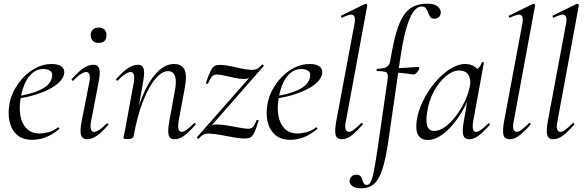

<svg xmlns="http://www.w3.org/2000/svg" viewBox="-20 -746 3166 1041"><path d="M155.2 12Q102 12 71.5 -15.8Q41 -43.6 31.5 -88.6Q22 -133.6 31.8 -185Q38.2 -222.4 58.8 -260.5Q79.4 -298.6 110.2 -329.9Q141 -361.2 179.2 -380.1Q217.4 -399 260.4 -399Q296.6 -399 314.3 -384.6Q332 -370.2 327.6 -345Q323 -321.4 300.2 -299.4Q277.4 -277.4 241.1 -259.6Q204.8 -241.8 160.3 -229.1Q115.8 -216.4 68.2 -210.6L70.2 -223.6Q146.8 -234.6 199.2 -259.3Q251.6 -284 261 -324Q268.2 -350.8 252.1 -361.4Q236 -372 215.6 -372Q182.2 -372 156.9 -351.1Q131.6 -330.2 115.7 -295.2Q99.8 -260.2 92.8 -218Q82.4 -162.2 90.6 -118.2Q98.8 -74.2 124.8 -48.3Q150.8 -22.4 193.4 -22.4Q217.2 -22.4 243.3 -29.4Q269.4 -36.4 293.8 -55Q296.6 -57 300.1 -53Q303.6 -49 300.8 -46.2Q262.8 -14.8 226.7 -1.4Q190.6 12 155.2 12Z M452.2 9Q428 9 420 -12Q412 -33 422.8 -89L463.8 -297Q475.4 -355.6 447.2 -355.6Q435.6 -355.6 417.5 -344Q399.4 -332.4 378.2 -310Q375 -306 370.6 -310.5Q366.2 -315 370 -318.2Q404.4 -357.2 432.2 -376.1Q460 -395 485.6 -395Q511.2 -395 518 -373.3Q524.8 -351.6 514.4 -299.4L474 -89Q468.2 -58.6 473.2 -44.7Q478.2 -30.8 490.2 -30.8Q501.2 -30.8 519 -42.4Q536.8 -54 557.6 -75.4Q561.6 -79.4 565.6 -75Q569.6 -70.6 565.6 -67.4Q533 -29.6 505.6 -10.3Q478.2 9 452.2 9ZM515.2 -513.4Q494.8 -513.4 483.3 -524.4Q471.8 -535.4 471.8 -556.2Q471.8 -574.6 483.3 -585.6Q494.8 -596.6 515.2 -596.6Q535.6 -596.6 546.5 -585.6Q557.4 -574.6 557.4 -556.2Q557.4 -513.4 515.2 -513.4Z M926.6 9Q900.8 9 894.5 -13.2Q888.2 -35.4 898 -89L927 -248Q949.8 -360.4 890.4 -360.4Q858.4 -360.4 823 -319.2Q787.6 -278 756.2 -198.9Q724.8 -119.8 704.4 -7.2L692 -8.2Q712.8 -124.8 747.7 -212.9Q782.6 -301 828.1 -350Q873.6 -399 923 -399Q965.8 -399 980.4 -368.2Q995 -337.4 981.4 -267L948.4 -89Q943.4 -58.6 948.3 -44.7Q953.2 -30.8 965.4 -30.8Q976.4 -30.8 993.4 -43.6Q1010.4 -56.4 1031.2 -77Q1034.2 -81 1038.6 -77Q1043 -73 1039.2 -69Q1006.6 -32 980 -11.5Q953.4 9 926.6 9ZM672.4 8Q658.2 8 653.6 6.3Q649 4.6 649 1.6Q649 -1.6 654.5 -24.8Q660 -48 664 -74L705 -297Q714.8 -355.6 688.4 -355.6Q676.8 -355.6 658.7 -344Q640.6 -332.4 619.2 -310Q616.2 -306 611.8 -310.5Q607.4 -315 611.2 -318.2Q644.8 -357.2 673.4 -376.1Q702 -395 727.6 -395Q752.4 -395 758.8 -373.3Q765.2 -351.6 755.6 -299.4L704.4 -7.2Q701.8 8 672.4 8Z M1056 7Q1054 8 1050.4 3.5Q1046.8 -1 1047.8 -2L1363 -360L1357 -349Q1344 -330.8 1333.1 -324.4Q1322.2 -318 1301.2 -318Q1280.2 -318 1251.8 -324Q1223.4 -330 1197.4 -335.9Q1171.4 -341.8 1155.2 -341.8Q1137.8 -341.8 1128.3 -330.1Q1118.8 -318.4 1108.4 -293.6Q1107.2 -289.6 1101.3 -292Q1095.4 -294.4 1097.4 -299.4Q1112.8 -344.4 1123.4 -364.4Q1134 -384.4 1146.3 -389.7Q1158.6 -395 1180 -394Q1215 -392 1261 -380.5Q1307 -369 1346 -367Q1362 -367 1374 -373Q1386 -379 1401 -396Q1404 -398 1407.6 -393.7Q1411.2 -389.4 1409.2 -387.4L1095 -29L1098.8 -40.6Q1112 -58.6 1123.9 -64.8Q1135.8 -71 1156.8 -71Q1182 -71 1214.4 -65.5Q1246.8 -60 1277.3 -54Q1307.8 -48 1326 -48Q1343 -48 1352.3 -58.7Q1361.6 -69.4 1371 -94.2Q1372.2 -96.2 1377.6 -95.2Q1383 -94.2 1382 -90.2Q1368 -46 1357.7 -25.4Q1347.4 -4.8 1335.7 0.1Q1324 5 1304 5Q1276 4 1242.5 -2Q1209 -8 1175 -14.5Q1141 -21 1111 -22Q1095 -22 1083 -16Q1071 -10 1056 7Z M1554.2 12Q1501 12 1470.5 -15.8Q1440 -43.6 1430.5 -88.6Q1421 -133.6 1430.8 -185Q1437.2 -222.4 1457.8 -260.5Q1478.4 -298.6 1509.2 -329.9Q1540 -361.2 1578.2 -380.1Q1616.4 -399 1659.4 -399Q1695.6 -399 1713.3 -384.6Q1731 -370.2 1726.6 -345Q1722 -321.4 1699.2 -299.4Q1676.4 -277.4 1640.1 -259.6Q1603.8 -241.8 1559.3 -229.1Q1514.8 -216.4 1467.2 -210.6L1469.2 -223.6Q1545.8 -234.6 1598.2 -259.3Q1650.6 -284 1660 -324Q1667.2 -350.8 1651.1 -361.4Q1635 -372 1614.6 -372Q1581.2 -372 1555.9 -351.1Q1530.6 -330.2 1514.7 -295.2Q1498.8 -260.2 1491.8 -218Q1481.4 -162.2 1489.6 -118.2Q1497.8 -74.2 1523.8 -48.3Q1549.8 -22.4 1592.4 -22.4Q1616.2 -22.4 1642.3 -29.4Q1668.4 -36.4 1692.8 -55Q1695.6 -57 1699.1 -53Q1702.6 -49 1699.8 -46.2Q1661.8 -14.8 1625.7 -1.4Q1589.6 12 1554.2 12Z M1832.8 9Q1806.8 9 1800.2 -13.2Q1793.6 -35.4 1803.2 -89L1902.4 -619.4Q1908.8 -654.6 1895.1 -663.8Q1881.4 -673 1835.6 -650.6Q1831.6 -648.8 1829.2 -654.8Q1826.8 -660.8 1830.8 -661.8L1960.2 -725Q1964.4 -727 1968.4 -723Q1972.4 -719 1971.4 -717L1855.4 -89Q1848.6 -58.6 1854 -44.7Q1859.4 -30.8 1871.4 -30.8Q1882.4 -30.8 1899.4 -43.6Q1916.4 -56.4 1937.2 -77Q1941.2 -81 1945.2 -77Q1949.2 -73 1945.2 -69Q1912.6 -32 1886 -11.5Q1859.4 9 1832.8 9Z M1939.2 275Q1903.8 275 1888.6 261.6Q1873.4 248.2 1875.8 231.6Q1877.2 218.8 1887.1 210Q1897 201.2 1912.2 201.2Q1928.2 201.2 1935.1 209.5Q1942 217.8 1944.8 228.9Q1947.6 240 1952.3 248.3Q1957 256.6 1969.2 256.6Q1980.8 256.6 1989.4 241.5Q1998 226.4 2007.1 181.4Q2016.2 136.4 2029.2 47L2080.2 -306Q2084.2 -331 2081.7 -342.4Q2079.2 -353.8 2066.1 -357.2Q2053 -360.6 2024.8 -360.6Q2020.8 -360.6 2021.7 -367Q2022.6 -373.4 2025.6 -373.4Q2061.6 -373.4 2076.9 -383.2Q2092.2 -393 2096.2 -418Q2111.2 -509 2128.4 -568.6Q2145.6 -628.2 2168.6 -662.7Q2191.6 -697.2 2223 -711.6Q2254.4 -726 2298.2 -726Q2334.4 -726 2353.2 -710.3Q2372 -694.6 2369.6 -673.8Q2366.6 -658.6 2357 -651.6Q2347.4 -644.6 2335 -644.6Q2319.2 -644.6 2312.4 -654.6Q2305.6 -664.6 2301.2 -677.6Q2296.8 -690.6 2289.8 -700.6Q2282.8 -710.6 2267 -710.6Q2228.4 -710.6 2200 -642.3Q2171.6 -574 2151.6 -439L2085.2 21Q2071.2 116.2 2053.1 172.1Q2035 228 2007.7 251.5Q1980.4 275 1939.2 275ZM2219 -342.2Q2207.6 -343.8 2190.4 -346.4Q2173.2 -349 2152.5 -350.8Q2131.8 -352.6 2110.2 -352.6L2112.2 -375.6Q2133.6 -375.6 2162.4 -377.6Q2191.2 -379.6 2215.1 -381.2Q2239 -382.8 2245.6 -382.8Q2250.6 -382.8 2252.1 -380.4Q2253.6 -378 2252.6 -374Q2251.4 -366 2240.6 -353.3Q2229.8 -340.6 2219 -342.2Z M2298.6 13Q2266.2 13 2249.1 -11.1Q2232 -35.2 2239.2 -91Q2247 -145.2 2273.7 -199.5Q2300.4 -253.8 2338.5 -299.1Q2376.6 -344.4 2419.7 -371.7Q2462.8 -399 2502.4 -399Q2520.8 -399 2538.6 -392.3Q2556.4 -385.6 2569.1 -370.3Q2581.8 -355 2583.8 -330.4L2541.4 -357Q2553.6 -359 2570.1 -373.4Q2586.6 -387.8 2591.6 -407Q2593.6 -410 2599.1 -408.8Q2604.6 -407.6 2603.6 -405.6L2545.6 -89Q2535.8 -30.8 2560.6 -30.8Q2572.2 -30.8 2589.4 -43.5Q2606.6 -56.2 2627.4 -77Q2630.4 -80 2634.4 -76Q2638.4 -72 2635.4 -69Q2602.8 -32 2576.1 -11.5Q2549.4 9 2523.4 9Q2498.6 9 2491.9 -12.9Q2485.2 -34.8 2494.8 -89L2519 -229L2536 -246Q2506.4 -170.4 2466.4 -111.6Q2426.4 -52.8 2383 -19.9Q2339.6 13 2298.6 13ZM2334.6 -36Q2362.6 -36 2392.6 -57.8Q2422.6 -79.6 2450.3 -115.2Q2478 -150.8 2498.5 -193.5Q2519 -236.2 2527.2 -277Q2535.2 -314 2520 -339.2Q2504.8 -364.4 2467.6 -363.6Q2433.2 -362.8 2397 -332.6Q2360.8 -302.4 2333 -251.6Q2305.2 -200.8 2295.4 -136Q2287.8 -85.8 2297.4 -60.9Q2307 -36 2334.6 -36Z M2742.8 9Q2716.8 9 2710.2 -13.2Q2703.6 -35.4 2713.2 -89L2812.4 -619.4Q2818.8 -654.6 2805.1 -663.8Q2791.4 -673 2745.6 -650.6Q2741.6 -648.8 2739.2 -654.8Q2736.8 -660.8 2740.8 -661.8L2870.2 -725Q2874.4 -727 2878.4 -723Q2882.4 -719 2881.4 -717L2765.4 -89Q2758.6 -58.6 2764 -44.7Q2769.4 -30.8 2781.4 -30.8Q2792.4 -30.8 2809.4 -43.6Q2826.4 -56.4 2847.2 -77Q2851.2 -81 2855.2 -77Q2859.2 -73 2855.2 -69Q2822.6 -32 2796 -11.5Q2769.4 9 2742.8 9Z M2979.8 9Q2953.8 9 2947.2 -13.2Q2940.6 -35.4 2950.2 -89L3049.4 -619.4Q3055.8 -654.6 3042.1 -663.8Q3028.4 -673 2982.6 -650.6Q2978.6 -648.8 2976.2 -654.8Q2973.8 -660.8 2977.8 -661.8L3107.2 -725Q3111.4 -727 3115.4 -723Q3119.4 -719 3118.4 -717L3002.4 -89Q2995.6 -58.6 3001 -44.7Q3006.4 -30.8 3018.4 -30.8Q3029.4 -30.8 3046.4 -43.6Q3063.4 -56.4 3084.2 -77Q3088.2 -81 3092.2 -77Q3096.2 -73 3092.2 -69Q3059.6 -32 3033 -11.5Q3006.4 9 2979.8 9Z"/></svg>

Font: Cormorant Infant Light
Style: Italic
Weight: 300
Italic angle: -10°
Designer: Christian Thalmann (Catharsis Fonts)
Foundry: Catharsis Fonts
Version: Version 4.001